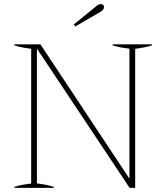

<svg xmlns="http://www.w3.org/2000/svg" viewBox="-20 -916 811 936"><path d="M340 -797 447 -884Q459 -896 473 -896Q479 -896 483 -892Q487 -888 487 -882Q487 -868 471 -859L347 -787ZM50 -5Q83 -16 132 -21V-678Q79 -685 50 -695V-700H177L611 -45V-679Q562 -684 529 -695V-700H721V-695Q692 -685 639 -678V0H612L160 -679V-22Q213 -15 242 -5V0H50Z"/></svg>

Font: Trirong Thin
Style: Regular
Weight: 250
Designer: Katatrad Team
Foundry: CadsonDemak
Version: Version 1.001